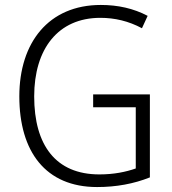

<svg xmlns="http://www.w3.org/2000/svg" viewBox="-20 -745 694 775"><path d="M356 -364V-312H528V-65C488 -51 440 -41 381 -41C205 -41 118 -159 118 -356C118 -547 214 -673 385 -673C443 -673 499 -660 553 -631L576 -681C519 -711 456 -725 387 -725C176 -725 58 -573 58 -356C58 -133 164 10 372 10C449 10 520 -3 585 -29V-364Z"/></svg>

Font: Noto Sans Devanagari SemiCondensed Light
Style: Regular
Weight: 300
Width: 4
Designer: Jelle Bosma - Monotype Design Team
Foundry: Monotype Imaging Inc.
Version: Version 2.004